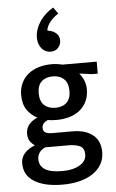

<svg xmlns="http://www.w3.org/2000/svg" viewBox="-66 -856 683 1132"><g transform="rotate(-5 275.5 -289.5)"><path d="M60 -314Q60 -353 74.5 -384Q89 -415 115 -436.5Q141 -458 177 -469Q213 -480 255 -480Q286 -480 318 -472H521V-401H486L412 -411Q429 -392 439 -367Q449 -342 449 -315Q449 -276 435 -245.5Q421 -215 395.5 -193.5Q370 -172 334 -161Q298 -150 255 -150Q241 -150 228.5 -151Q216 -152 204 -154Q185 -146 177 -135Q169 -124 169 -111Q169 -91 183 -83Q197 -75 223 -75H342Q420 -75 463.5 -39.5Q507 -4 507 62Q507 101 489.5 132.5Q472 164 439.5 186.5Q407 209 361 221Q315 233 258 233Q153 233 92 196Q31 159 31 87Q31 52 54 27Q77 2 115 -12Q97 -24 86 -40.5Q75 -57 75 -84Q75 -116 94 -138.5Q113 -161 144 -174Q108 -191 84 -225.5Q60 -260 60 -314ZM174 5Q128 27 128 71Q128 111 160.5 132Q193 153 262 153Q301 153 328 145.5Q355 138 372.5 126Q390 114 398 99Q406 84 406 68Q406 30 380.5 17.5Q355 5 313 5ZM346 -313Q346 -361 321 -384.5Q296 -408 255 -408Q213 -408 188.5 -385Q164 -362 164 -316Q164 -268 189 -245Q214 -222 255 -222Q297 -222 321.5 -245Q346 -268 346 -313ZM264 -676Q283 -672 300 -657Q317 -642 317 -615Q317 -590 300.5 -572Q284 -554 255 -554Q243 -554 230 -559Q217 -564 206.5 -575Q196 -586 189 -603Q182 -620 182 -645Q182 -669 190.5 -693.5Q199 -718 214 -740Q229 -762 249.5 -780.5Q270 -799 293 -812L320 -774Q293 -758 271.5 -732Q250 -706 247 -680Z"/></g></svg>

Font: Mukta Malar Medium
Style: Regular
Weight: 500
Designer: Aadarsh Rajan, Girish Dalvi, Yashodeep Gholap
Foundry: Ek Type
Version: Version 2.538;PS 1.000;hotconv 16.6.51;makeotf.lib2.5.65220;